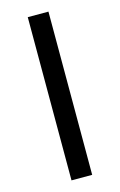

<svg xmlns="http://www.w3.org/2000/svg" viewBox="-114 -784 522 834"><g transform="rotate(-15 146.5 -367.0)"><path d="M100 0H193V-734H100Z"/></g></svg>

Font: Noto Sans JP
Style: Regular
Weight: 400
Designer: Ryoko NISHIZUKA  (kana, bopomofo & ideographs); Paul D. Hunt (Latin, Greek & Cyrillic); Sandoll Communications , Soo-you
Foundry: Adobe
Version: Version 2.002;hotconv 1.0.116;makeotfexe 2.5.65601